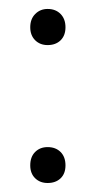

<svg xmlns="http://www.w3.org/2000/svg" viewBox="-20 -401 215 431"><path d="M47.9 -29.8Q47.9 -48.8 58.8 -59.8Q69.8 -70.8 86.9 -70.8Q105 -70.8 116 -59.8Q127 -48.8 127 -29.8Q127 -11.2 116 -0.7Q105 9.8 86.9 9.8Q69.8 9.8 58.8 -1Q47.9 -11.7 47.9 -29.8ZM47.9 -339.8Q47.9 -358.4 59.1 -369.6Q70.3 -380.9 86.9 -380.9Q105 -380.9 116 -369.6Q127 -358.4 127 -339.8Q127 -321.3 116 -310.5Q105 -299.8 86.9 -299.8Q69.8 -299.8 58.8 -310.8Q47.9 -321.8 47.9 -339.8Z"/></svg>

Font: LT Hoop Light
Style: Regular
Weight: 300
Designer: Daniel Lyons
Foundry: LyonsType
Version: Version 1.000